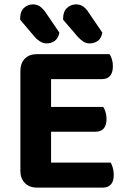

<svg xmlns="http://www.w3.org/2000/svg" viewBox="-20 -854 582 876"><path d="M73 -416H213V-7Q204 -4 186.5 -1Q169 2 149 2Q114 2 93.5 -19Q73 -40 73 -74ZM213 -191H73V-530Q73 -566 93.5 -586.5Q114 -607 149 -607Q169 -607 186.5 -604Q204 -601 213 -598ZM149 -253V-366H451Q457 -357 461.5 -343Q466 -329 466 -311Q466 -282 453 -267.5Q440 -253 416 -253ZM149 2V-112H485Q490 -104 494.5 -89Q499 -74 499 -56Q499 -27 486 -12.5Q473 2 449 2ZM149 -493V-607H480Q486 -598 490.5 -584Q495 -570 495 -552Q495 -522 482 -507.5Q469 -493 445 -493ZM138 -686 72 -764V-770Q72 -802 89.5 -818Q107 -834 130 -834Q149 -834 163 -824Q177 -814 189 -796L251 -705Q245 -678 229 -667Q213 -656 193 -656Q177 -656 162.5 -665Q148 -674 138 -686ZM335 -686 268 -764V-770Q268 -801 285.5 -817.5Q303 -834 327 -834Q346 -834 360 -824Q374 -814 385 -796L447 -705Q442 -678 425.5 -667Q409 -656 389 -656Q372 -656 359 -665Q346 -674 335 -686Z"/></svg>

Font: BalooTamma2Bold
Style: Bold
Weight: 700
Designer: Divya Kowshik, Shuchita Grover and Ek Type
Foundry: Ek Type
Version: Version 1.700